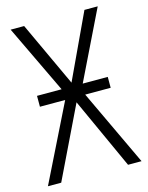

<svg xmlns="http://www.w3.org/2000/svg" viewBox="-109 -783 657 852"><g transform="rotate(-15 219.0 -357.0)"><path d="M174 -400 24 -714H86L224 -417L363 -714H424L271 -400H386V-350H269L434 0H372L223 -327L65 0H4L177 -350H61V-400Z"/></g></svg>

Font: Noto Sans Display Light Narrow
Style: Regular
Weight: 300
Width: 4
Designer: Monotype Design team
Foundry: Monotype Imaging Inc.
Version: Version 1.000